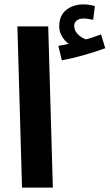

<svg xmlns="http://www.w3.org/2000/svg" viewBox="-20 -852 498 872"><path d="M59 -732H199L220 0H80ZM458 -633Q418 -618 363.5 -602.5Q309 -587 261 -578L245 -644Q268 -647 292 -653Q273 -667 261 -687.5Q249 -708 249 -732Q249 -782 281 -807Q313 -832 358 -832Q387 -832 411 -824L403 -762Q377 -768 361 -768Q340 -768 328.5 -759Q317 -750 317 -735Q317 -713 333.5 -696.5Q350 -680 371 -673Q400 -681 439 -696Z"/></svg>

Font: Noto Sans Arabic
Style: Bold
Weight: 700
Designer: Nadine Chahine
Foundry: Monotype Imaging Inc.
Version: Version 1.001